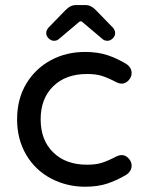

<svg xmlns="http://www.w3.org/2000/svg" viewBox="-20 -709 561 740"><path d="M158.2 -581.1Q158.2 -591.8 166 -601.6L232.4 -669.9Q251 -689.5 272.5 -689.5H309.6Q331.1 -689.5 349.6 -669.9L416 -601.6Q423.8 -591.8 423.8 -581.1Q423.8 -570.3 414.6 -561Q405.3 -551.8 393.6 -551.8Q382.8 -551.8 375 -558.6L298.8 -623Q295.9 -627 291 -627Q287.1 -627 283.2 -623L207 -558.6Q199.2 -551.8 188.5 -551.8Q176.8 -551.8 167.5 -561Q158.2 -570.3 158.2 -581.1ZM177.7 -20.5Q116.2 -52.7 81.1 -112.3Q45.9 -171.9 45.9 -249Q45.9 -328.1 82 -387.7Q117.2 -445.3 176.3 -477.1Q235.4 -508.8 307.6 -508.8Q356.4 -508.8 393.6 -496.6Q430.7 -484.4 467.8 -461.9Q487.3 -448.2 487.3 -426.8Q487.3 -412.1 475.6 -399.4Q463.9 -386.7 449.2 -386.7Q439.5 -386.7 427.7 -392.6Q393.6 -410.2 371.1 -417Q348.6 -423.8 315.4 -423.8Q233.4 -423.8 185.1 -376.5Q136.7 -329.1 136.7 -249Q136.7 -168.9 185.1 -121.6Q233.4 -74.2 315.4 -74.2Q348.6 -74.2 371.1 -81.1Q393.6 -87.9 427.7 -105.5Q439.5 -111.3 449.2 -111.3Q463.9 -111.3 475.6 -98.6Q487.3 -85.9 487.3 -71.3Q487.3 -49.8 467.8 -36.1Q430.7 -13.7 393.6 -1.5Q356.4 10.7 307.6 10.7Q238.3 10.7 177.7 -20.5Z"/></svg>

Font: jf-openhuninn-1.1
Style: Regular
Weight: 400
Designer: [Kosugi Maru]
      Designed by Motoya company      

      [Varela Round]
      Joe Prince(Latin component); Avraham Co
Foundry: justfont CO.,LTD.
Version: 1.1